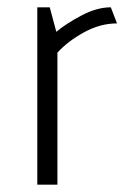

<svg xmlns="http://www.w3.org/2000/svg" viewBox="-20 -505 355 525"><path d="M82 0V-485H116L134 -418Q160 -440 202.5 -462.5Q245 -485 283 -485L300 -441Q254 -441 209.5 -416.5Q165 -392 137 -361V0Z"/></svg>

Font: Palanquin ExtraLight
Style: Regular
Weight: 275
Designer: Pria Ravichandran
Version: Version 1.001